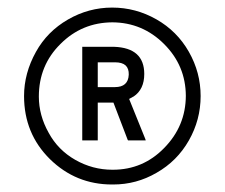

<svg xmlns="http://www.w3.org/2000/svg" viewBox="-20 -741 602 514"><path d="M241.7 -574.2V-507.8H287.6Q323.2 -507.8 324.7 -541Q325.2 -557.6 316.2 -565.9Q307.1 -574.2 287.6 -574.2ZM202.6 -615.7H285.6Q366.2 -612.8 366.2 -543Q366.2 -501.5 337.4 -482.4H336.9L325.7 -476.1L369.1 -368.7L370.1 -365.2H366.7H324.2H322.8L321.8 -366.7L283.7 -466.3H241.7V-367.7V-365.2H239.3H202.6H200.2V-367.7V-613.3V-615.7ZM84 -482.4Q84 -432.1 110.4 -385.3Q135.3 -339.4 181.6 -313Q228 -286.6 280.8 -286.6Q281.2 -286.6 282.2 -286.6Q362.8 -286.6 419.4 -344.7Q477.1 -403.3 477.5 -484.4Q477.1 -565.4 419.4 -623Q361.8 -680.7 280.8 -681.2Q199.2 -680.7 142.1 -623.5Q84 -566.4 84 -482.4ZM76.2 -602.1Q106.4 -656.7 161.9 -688.7Q217.3 -720.7 280.3 -720.7Q343.3 -720.7 398.7 -689.2Q454.1 -657.7 485.6 -602.3Q517.1 -546.9 517.1 -483.9Q517.1 -420.4 485.6 -365Q454.1 -309.6 398.9 -278.3Q345.2 -247.1 283.2 -247.1Q282.2 -247.1 281.2 -247.1Q280.8 -247.1 279.8 -247.1Q183.1 -247.1 113.8 -314.9Q44.4 -383.3 44.4 -483.9Q44.4 -544.9 76.2 -602.1Z"/></svg>

Font: MAUL Condensed
Style: Condensed Regular
Weight: 400
Designer: MAUL
Version: Version 1.0; 2020; ttfautohint (v1.8.3)